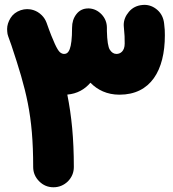

<svg xmlns="http://www.w3.org/2000/svg" viewBox="-20 -688 711 791"><path d="M200.2 83.5C223.1 83.5 243.2 75.2 259.8 59.1C275.9 42.5 284.2 22.9 284.2 0C284.2 -117.2 274.9 -210.4 257.3 -298.3C297.9 -301.8 329.1 -319.8 352.5 -347.2C381.8 -317.4 420.9 -297.9 472.2 -297.9C600.6 -297.9 659.2 -397.9 659.2 -542.5C659.2 -551.8 659.2 -559.6 658.7 -564.9C658.2 -570.3 657.7 -578.6 656.2 -590.8C653.8 -613.8 644.5 -632.8 628.4 -647C612.3 -661.1 594.2 -668 574.7 -668C572.3 -668 569.3 -668 566.9 -667.5C543.9 -665.5 525.4 -656.2 511.2 -639.6C497.1 -623 489.7 -605 489.7 -585C489.7 -582.5 489.7 -579.6 490.2 -577.1C491.7 -560.5 492.7 -547.9 493.2 -539.1C493.7 -530.3 493.7 -520 493.7 -508.3C493.7 -477.5 476.1 -465.8 460 -465.8C448.7 -465.8 439.9 -471.7 432.6 -482.9C425.3 -494.1 421.4 -520 420.4 -560.1V-573.7C420.4 -594.7 413.1 -613.3 398.4 -628.9C383.8 -644 366.7 -652.3 346.7 -653.3H343.8C323.2 -653.3 307.1 -645.5 294.9 -629.9C282.7 -614.3 276.9 -595.7 276.9 -573.7C276.9 -482.9 262.2 -465.8 244.1 -465.8C238.3 -465.8 232.4 -468.3 227.1 -472.7C221.7 -477.1 214.4 -488.8 206.1 -506.8C197.8 -524.9 186 -553.7 171.9 -594.2C167.5 -606 161.1 -616.2 152.3 -625C130.4 -647 105.5 -650.4 91.8 -650.4C83 -650.4 74.2 -648.9 65.4 -646C46.9 -639.6 32.7 -628.9 23.4 -613.8C14.2 -598.6 9.3 -583.5 9.3 -568.4C9.3 -564.9 9.3 -561.5 9.8 -558.1C10.3 -551.3 11.2 -544.9 13.7 -538.6C18.1 -525.4 22.9 -512.7 27.3 -500.5C87.9 -317.9 116.7 -214.4 116.7 0C116.7 22.9 125 42.5 141.6 59.1C157.7 75.2 177.2 83.5 200.2 83.5Z"/></svg>

Font: Mikhak Black
Style: Regular
Weight: 900
Designer: Amin Abedi
Version: Version 3.2